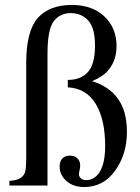

<svg xmlns="http://www.w3.org/2000/svg" viewBox="-20 -750 566 776"><path d="M18 0V-19Q48 -21 61.5 -29.5Q75 -38 80.5 -52Q86 -66 86 -116V-497Q86 -624 133 -678Q181 -730 270 -730Q353 -730 402 -683.5Q451 -637 451 -564Q451 -509 422 -472Q402 -443 352 -422Q421 -401 457 -350.5Q493 -300 493 -217Q493 -127 445.5 -60.5Q398 6 320 6Q276 6 248.5 -18.5Q221 -43 221 -77Q221 -98 232 -109.5Q243 -121 262 -121Q282 -121 293 -110Q304 -99 304 -81Q304 -73 302 -64Q299 -51 299 -45Q299 -37 307 -29Q314 -22 328 -22Q358 -22 379 -49Q405 -85 405 -160Q405 -267 367 -330Q329 -393 254 -397V-427Q307 -427 335.5 -459Q364 -491 364 -566Q364 -636 337 -666.5Q310 -697 265 -697Q223 -697 197.5 -664.5Q172 -632 172 -533V0Z"/></svg>

Font: MM Ethnic
Style: Regular
Weight: 400
Designer: Khon Soe Zaw Thu
Version: Version 1.00 July 18, 2016, initial release